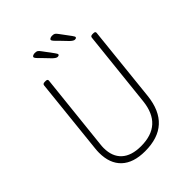

<svg xmlns="http://www.w3.org/2000/svg" viewBox="-241 -995 1132 1132"><g transform="rotate(-45 325.5 -429.0)"><path d="M300 6Q203 6 152 -42Q101 -90 101 -180Q101 -188 101.5 -196.5Q102 -205 103 -214L153 -690Q154 -702 170 -702H178Q194 -702 193 -690L142 -211Q140 -196 140 -181Q140 -109 182 -70.5Q224 -32 304 -32Q481 -32 500 -211L551 -690Q552 -702 568 -702H576Q592 -702 591 -690L541 -214Q517 6 300 6ZM328 -752Q318 -752 300 -769L254 -817Q226 -843 226 -851Q226 -857 233 -860.5Q240 -864 249 -864Q263 -864 269.5 -859.5Q276 -855 286 -841L332 -779Q335 -774 338.5 -769Q342 -764 342 -761Q342 -752 328 -752ZM472 -752Q462 -752 444 -769L398 -817Q370 -843 370 -851Q370 -857 377 -860.5Q384 -864 393 -864Q407 -864 413.5 -859.5Q420 -855 430 -841L476 -779Q479 -774 482.5 -769Q486 -764 486 -761Q486 -752 472 -752Z"/></g></svg>

Font: Asap Semi Condensed Semi Condensed Thin
Style: Italic
Weight: 100
Width: 4
Italic angle: -6°
Designer: Pablo Cosgaya
Foundry: Omnibus-Type
Version: Version 3.001; ttfautohint (v1.8.4.7-5d5b)